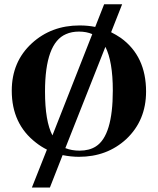

<svg xmlns="http://www.w3.org/2000/svg" viewBox="-20 -713 728 885"><path d="M346.7 -595.7Q216.8 -595.7 127 -513.7Q34.2 -428.7 34.2 -294.9Q34.2 -141.6 145.5 -55.7Q168.9 -37.1 196.3 -23.4L127 151.4H210L268.6 2Q307.6 9.8 343.8 9.8Q473.6 9.8 562.5 -72.3Q653.3 -158.2 653.3 -291Q653.3 -454.1 537.1 -538.1Q515.6 -552.7 492.2 -564.5L543 -693.4H460L418.9 -588.9Q385.7 -595.7 346.7 -595.7ZM187.5 -291Q187.5 -514.6 284.2 -555.7Q310.5 -567.4 343.8 -567.4Q378.9 -567.4 405.3 -555.7L221.7 -88.9Q187.5 -154.3 187.5 -291ZM346.7 -18.6Q310.5 -18.6 281.2 -30.3L465.8 -497.1Q500 -429.7 500 -295.9Q500 -87.9 421.9 -38.1Q391.6 -18.6 346.7 -18.6Z"/></svg>

Font: Abhaya Libre ExtraBold
Style: Regular
Weight: 800
Designer: Pushpananda Ekanayake, Sol Matas, Pathum Egodawatta
Foundry: Mooniak
Version: Version 1.050 ; ttfautohint (v1.6)